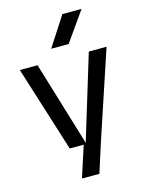

<svg xmlns="http://www.w3.org/2000/svg" viewBox="-146 -904 908 1191"><g transform="rotate(-15 308.5 -308.5)"><path d="M364 -627H252L375 -817H498ZM30 -550H144L308 -8L473 -550H587L404 0L340 200H228L293 0H203Z"/></g></svg>

Font: Edgecutting Lite Sharp
Style: Medium
Weight: 500
Designer: RandomMaerks (Nguyen Gia Bao)
Version: Version 1.0